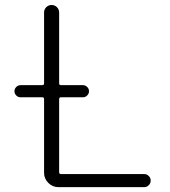

<svg xmlns="http://www.w3.org/2000/svg" viewBox="-20 -774 685 772"><path d="M62.5 -382.8Q52.7 -382.8 45.4 -390.1Q38.1 -397.5 38.1 -407.2Q38.1 -417 45.4 -424.3Q52.7 -431.6 62.5 -431.6H150.4Q157.2 -431.6 157.2 -439.5V-723.6Q157.2 -736.3 166 -745.1Q174.8 -753.9 187.5 -753.9Q200.2 -753.9 209 -745.1Q217.8 -736.3 217.8 -723.6V-439.5Q217.8 -431.6 224.6 -431.6H313.5Q323.2 -431.6 330.6 -424.3Q337.9 -417 337.9 -407.2Q337.9 -397.5 330.6 -390.1Q323.2 -382.8 313.5 -382.8H224.6Q217.8 -382.8 217.8 -375V-82Q217.8 -74.2 224.6 -74.2H559.6Q570.3 -74.2 578.1 -66.4Q585.9 -58.6 585.9 -47.9Q585.9 -37.1 578.1 -29.3Q570.3 -21.5 559.6 -21.5H214.8Q191.4 -21.5 174.3 -38.6Q157.2 -55.7 157.2 -79.1V-375Q157.2 -382.8 150.4 -382.8Z"/></svg>

Font: Gen Jyuu Gothic P Light
Style: Regular
Weight: 200
Designer: [Source Han Sans]
Ryoko NISHIZUKA  (kana & ideographs); Paul D. Hunt (Latin, Greek & Cyrillic); Wenlong ZHANG  (bopomofo
Version: Version 1.002.20150607